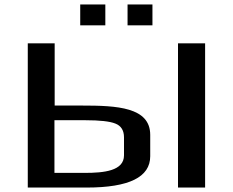

<svg xmlns="http://www.w3.org/2000/svg" viewBox="-20 -844 1048 864"><path d="M903 0V-649H781V0ZM348 -369H226V-649H105V0H370C561 0 656 -47 656 -141V-237C656 -362 506 -369 348 -369ZM361 -66H225V-303H364C429 -303 474 -298 499 -288C525 -278 538 -257 538 -226V-145C538 -75 448 -66 361 -66ZM454 -730V-824H341V-730ZM666 -730V-824H554V-730Z"/></svg>

Font: Gamestation Extended
Style: Regular
Weight: 400
Width: 7
Designer: Jonas Hecksher
Foundry: Jonas Hecksher, Playtypeª, e-types AS
Version: Version 1.003